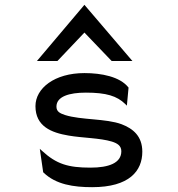

<svg xmlns="http://www.w3.org/2000/svg" viewBox="-20 -765 736 796"><path d="M218 -512 330 -630 443 -512H529L330 -745L133 -512ZM161 -49C212 0 285 11 362 11C517 11 570 -57 570 -136C570 -201 531 -232 484 -250C419 -274 317 -267 250 -288C229 -295 214 -302 214 -323C214 -365 267 -381 336 -381C421 -381 465 -367 499 -334L506 -327L513 -402L512 -403C477 -447 401 -462 330 -462C206 -462 127 -399 127 -325C127 -241 193 -215 264 -203C321 -193 395 -193 444 -178C466 -171 483 -161 483 -138C483 -89 431 -70 355 -70C262 -70 214 -85 155 -139L145 -148L159 -51Z"/></svg>

Font: Charger Monospace
Style: Regular
Weight: 400
Designer: Jasper
Foundry: Cannot Into Space Fonts
Version: Version 0.980